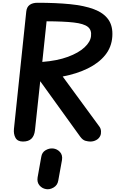

<svg xmlns="http://www.w3.org/2000/svg" viewBox="-20 -1024 878 1389"><path d="M146 0Q107 0 92 -27.2Q77 -54.5 81 -92.5L170 -940.5Q173.5 -973.5 194.8 -988.8Q216 -1004 252 -1004Q384.5 -1004 487.2 -993.8Q590 -983.5 659.8 -957.2Q729.5 -931 763.5 -883.2Q797.5 -835.5 792.5 -760Q787.5 -683 740.8 -625.2Q694 -567.5 615 -528.8Q536 -490 433.5 -470.5L698.5 -109Q709.5 -94.5 710.8 -74.8Q712 -55 705 -40.5Q695.5 -21 675.8 -10.5Q656 0 633.5 0Q619 0 598.8 -5.2Q578.5 -10.5 560.5 -35L271 -436.5L233 -82Q228.5 -41 207.2 -20.5Q186 0 146 0ZM286 -576Q394.5 -584.5 471.5 -613Q548.5 -641.5 591.2 -681.2Q634 -721 638.5 -762.5Q644 -807.5 614.8 -830.2Q585.5 -853 513.5 -861.2Q441.5 -869.5 317 -870ZM313 344Q284.5 339.5 265.5 317Q246.5 294.5 252 259.5L278.5 111Q283.5 78 309.8 62.8Q336 47.5 363.5 50Q394 53.5 414 75.8Q434 98 428.5 133.5L401.5 282.5Q396 316 367.8 332.5Q339.5 349 313 344Z"/></svg>

Font: Edu SA Hand Cursive
Style: Regular
Weight: 400
Designer: Tina and Corey Anderson, Eben Sorkin, Mirko Velimirovic
Foundry: Google for Education
Version: Version 2.000